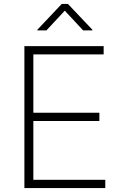

<svg xmlns="http://www.w3.org/2000/svg" viewBox="-20 -964 630 984"><path d="M105 0H519.5V-42.5H150.9V-343.8H489.3V-386.2H150.9V-685.1H511.2V-727.5H105ZM217.8 -808.1 312 -909.2 406.2 -808.1H453.6V-811.5L328.1 -943.8H296.4L171.4 -811.5V-808.1Z"/></svg>

Font: Raveo ExtraLight
Style: Regular
Weight: 200
Designer: Jakub Foglar, Rasmus Andersson (Inter)
Foundry: Jakubfoglar.com
Version: Version 1.100;Glyphs 3.2.3 (3260)